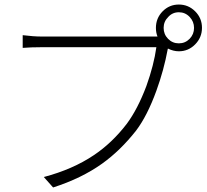

<svg xmlns="http://www.w3.org/2000/svg" viewBox="-20 -818 910 846"><path d="M214 8 173 -38Q301 -72 393 -134Q474 -188 539 -273Q587 -338 625 -439Q658 -531 669 -610H416H163Q116 -610 80 -607V-663Q128 -657 164 -657H656Q665 -657 674 -657Q667 -674 667 -695Q667 -738 696.5 -768Q726 -798 768 -798Q810 -798 840 -768Q870 -738 870 -695.5Q870 -653 840 -622.5Q810 -592 768 -592Q744 -592 720 -604L719 -601Q702 -509 669 -418Q629 -308 580 -243Q511 -155 430 -97Q339 -32 214 8ZM768 -627Q796 -627 815.5 -647Q835 -667 835 -695Q835 -723 815.5 -743.5Q796 -764 768 -764Q740 -764 721 -743Q701 -723 701 -695Q701 -667 720.5 -647Q740 -627 768 -627Z"/></svg>

Font: GenSekiGothic TW L
Style: Regular
Weight: 300
Version: Version 1.501;PS 1;hotconv 16.6.51;makeotf.lib2.5.65220